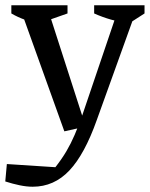

<svg xmlns="http://www.w3.org/2000/svg" viewBox="-50 -506 568 728"><path d="M-30 182 -24 116 160 128Q185 96 202 67Q219 38 233 5.5Q247 -27 262 -69L400 -476H470L317 -51Q271 79 213 140.5Q155 202 74 202Q51 202 24.5 196.5Q-2 191 -30 182ZM194 -8 26 -476H130L275 -26ZM98 -417Q70 -422 43.5 -431.5Q17 -441 -7 -455V-486H206V-455ZM439 -417Q405 -422 371.5 -431.5Q338 -441 307 -455V-486H498V-455Z"/></svg>

Font: Piazzolla 24pt Medium
Style: Regular
Weight: 500
Designer: Juan Pablo del Peral
Foundry: Huerta Tipografica
Version: Version 2.005